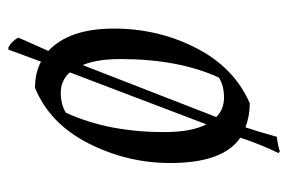

<svg xmlns="http://www.w3.org/2000/svg" viewBox="-132 -462 672 447"><g transform="rotate(90 203.5 -239.0)"><path d="M337 -552Q318 -514 301 -463Q360 -423 360 -300Q360 -199 314 -109Q268 -19 185 15Q150 15 124 1L96 77H91Q76 69 68 54L99 -16Q47 -65 47 -168.5Q47 -272 92.5 -360.5Q138 -449 221 -485Q250 -485 277 -475Q285 -498 299 -548Q318 -550 333 -555ZM288 -286Q288 -349 270 -384L149 -66Q168 -45 196 -45Q224 -45 243 -57Q288 -155 288 -286ZM118 -184Q118 -129 132 -96L253 -407Q235 -425 207.5 -425Q180 -425 161 -413Q118 -319 118 -184Z"/></g></svg>

Font: Almendra
Style: Italic
Weight: 400
Italic angle: -12°
Designer: Ana Sanfelippo
Foundry: Ana Sanfelippo
Version: Version 1.004